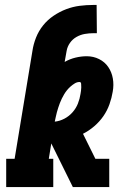

<svg xmlns="http://www.w3.org/2000/svg" viewBox="-20 -755 540 775"><path d="M5 0V-114H39L111 -550Q115 -577 125.5 -603.5Q136 -630 154 -652.5Q172 -675 196.5 -691.5Q221 -708 247.5 -718Q274 -728 301.5 -731.5Q329 -735 356 -735H370L371 -621H357Q340 -621 322.5 -618Q305 -615 289 -606Q273 -597 262.5 -582Q252 -567 249 -550L241 -505Q262 -517 285 -522.5Q308 -528 330 -528Q357 -528 380 -516.5Q403 -505 417 -484.5Q431 -464 435.5 -438Q440 -412 435 -385Q431 -360 422 -334.5Q413 -309 397.5 -286.5Q382 -264 360.5 -245.5Q339 -227 315 -215L365 -114H421V-1L422 0H274L187 -176L177 -114H195V0ZM201 -264Q221 -266 240 -276Q259 -286 273 -302Q287 -318 294.5 -337Q302 -356 305 -376Q306 -382 307 -389Q308 -396 308 -402.5Q308 -409 307.5 -416.5Q307 -424 301 -424Q291 -424 282 -418.5Q273 -413 265 -406Q257 -399 250.5 -391Q244 -383 239 -374.5Q234 -366 229.5 -357Q225 -348 221.5 -338.5Q218 -329 215 -320Q212 -311 209.5 -301.5Q207 -292 205 -282.5Q203 -273 201 -264Z"/></svg>

Font: Iosevka Curly Slab Heavy
Style: Italic
Weight: 900
Italic angle: -9°
Monospace: yes
Designer: Belleve Invis
Foundry: Belleve Invis
Version: Version 22.1.2; ttfautohint (v1.8.4)